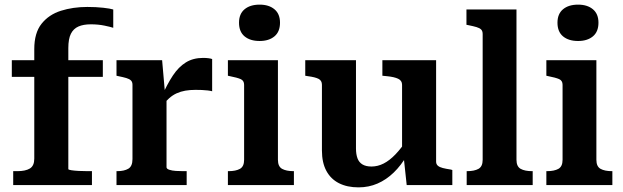

<svg xmlns="http://www.w3.org/2000/svg" viewBox="-20 -799 2690 829"><path d="M31 -539H424V-467H31ZM469 -758V-679Q457 -683 430.5 -688.5Q404 -694 372 -694Q340 -694 318.5 -684.5Q297 -675 286 -653Q275 -631 275 -591V-69Q275 -66 288 -64Q301 -62 320 -61Q339 -60 358 -60H377V0H37V-60H55Q90 -60 109 -71.5Q128 -83 128 -114V-587Q128 -657 159.5 -696.5Q191 -736 243 -752.5Q295 -769 357 -769Q395 -769 426 -765.5Q457 -762 469 -758Z M896 -544V-405Q889 -407 876.5 -408.5Q864 -410 850.5 -410.5Q837 -411 824 -411Q800 -411 780 -407.5Q760 -404 742.5 -396Q725 -388 710 -374.5Q695 -361 680 -342L678 -382Q702 -436 726.5 -473Q751 -510 782.5 -529.5Q814 -549 857 -549Q870 -549 881 -547.5Q892 -546 896 -544ZM483 0V-60H486Q516 -60 534 -70.5Q552 -81 552 -112V-433Q552 -445 545.5 -451.5Q539 -458 525.5 -462Q512 -466 492 -470L483 -472V-539H680L693 -390L699 -394V-77Q699 -70 711 -66Q723 -62 739.5 -61Q756 -60 771 -60H786V0Z M1101 -622Q1060 -622 1036 -642Q1012 -662 1012 -701Q1012 -739 1036 -759Q1060 -779 1101 -779Q1141 -779 1165 -759Q1189 -739 1189 -701Q1189 -662 1165 -642Q1141 -622 1101 -622ZM1180 -539V-109Q1180 -80 1198 -70Q1216 -60 1247 -60H1249V0H964V-60H967Q998 -60 1016 -70Q1034 -80 1034 -109V-433Q1034 -451 1019 -457.5Q1004 -464 973 -470L964 -472V-539Z M1517 -539V-158Q1517 -133 1523.5 -115.5Q1530 -98 1545 -89Q1560 -80 1584 -80Q1611 -80 1636.5 -93Q1662 -106 1687.5 -132.5Q1713 -159 1739 -199L1737 -128Q1712 -85 1680 -54Q1648 -23 1610 -6.5Q1572 10 1528 10Q1479 10 1443.5 -8Q1408 -26 1389 -61.5Q1370 -97 1370 -149V-433Q1370 -451 1355.5 -458.5Q1341 -466 1310 -470L1298 -472V-539ZM1863 -539V-101Q1863 -90 1870.5 -83.5Q1878 -77 1892 -73.5Q1906 -70 1926 -67L1933 -65V0H1736L1723 -121L1716 -127V-433Q1716 -451 1699 -459Q1682 -467 1651 -470L1631 -472V-539Z M2210 -758V-109Q2210 -80 2228 -70Q2246 -60 2277 -60H2280V0H1995V-60H1997Q2028 -60 2046 -70Q2064 -80 2064 -109V-652Q2064 -665 2057.5 -671.5Q2051 -678 2037.5 -682Q2024 -686 2004 -690L1994 -692V-758Z M2476 -622Q2435 -622 2411 -642Q2387 -662 2387 -701Q2387 -739 2411 -759Q2435 -779 2476 -779Q2516 -779 2540 -759Q2564 -739 2564 -701Q2564 -662 2540 -642Q2516 -622 2476 -622ZM2555 -539V-109Q2555 -80 2573 -70Q2591 -60 2622 -60H2624V0H2339V-60H2342Q2373 -60 2391 -70Q2409 -80 2409 -109V-433Q2409 -451 2394 -457.5Q2379 -464 2348 -470L2339 -472V-539Z"/></svg>

Font: Roboto Serif SemiBold
Style: Regular
Weight: 600
Designer: Greg Gazdowicz
Foundry: Commercial Type
Version: Version 1.008